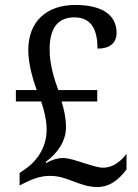

<svg xmlns="http://www.w3.org/2000/svg" viewBox="-20 -744 556 774"><path d="M372 10C430 10 468 -31 490 -61V-124C468 -94 435 -68 396 -68C375 -68 347 -78 320 -86C292 -95 259 -107 233 -107C214 -107 191 -101 166 -87L164 -91C213 -127 246 -176 246 -231C246 -270 238 -303 228 -335H372V-381H215C200 -421 180 -483 180 -545C180 -628 211 -674 280 -674C357 -674 373 -611 373 -548C421 -548 450 -569 450 -612C450 -676 402 -724 284 -724C166 -724 94 -656 94 -542C94 -487 112 -425 128 -381H44V-335H146C158 -299 168 -261 168 -221C168 -142 120 -87 77 -59L59 -47V4L72 -3C109 -22 142 -35 182 -35C216 -35 244 -25 273 -14C305 -2 335 10 372 10Z"/></svg>

Font: Noto Serif Lao SemiCondensed
Style: Regular
Weight: 400
Width: 4
Designer: Monotype Design Team
Foundry: Monotype Imaging Inc.
Version: Version 2.003